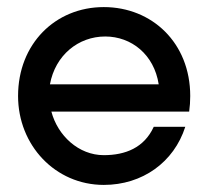

<svg xmlns="http://www.w3.org/2000/svg" viewBox="-20 -514 590 542"><path d="M517 -243C517 -393 409 -494 273 -494C136 -494 31 -390 31 -243C31 -104 136 8 273 8C382 8 471 -56 503 -156H414C387 -97 334 -76 273 -76C202 -76 143 -131 125 -199H514C516 -213 517 -228 517 -243ZM277 -411C351 -411 415 -360 428 -276H121C136 -358 201 -411 277 -411Z"/></svg>

Font: Radis Sans
Style: Regular
Weight: 400
Designer: Gaël Goy
Foundry: Gaël Goy
Version: 1.0